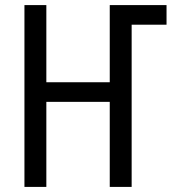

<svg xmlns="http://www.w3.org/2000/svg" viewBox="-20 -734 683 754"><path d="M76 0V-714H162V-411H411V-714H634V-637H497V0H411V-334H162V0Z"/></svg>

Font: Noto Sans Display Condensed
Style: Regular
Weight: 400
Width: 3
Designer: Monotype Design Team
Foundry: Monotype Imaging Inc.
Version: Version 2.003